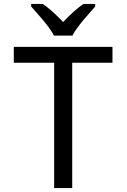

<svg xmlns="http://www.w3.org/2000/svg" viewBox="-20 -951 640 971"><path d="M345.2 0H253.9V-633.8H49.8V-713.9H548.8V-633.8H345.2ZM461.4 -918Q449.2 -903.8 432.6 -885.3Q363.8 -808.1 346.7 -771H252.4Q235.4 -808.1 166.5 -885.3L137.7 -918V-931.2H196.3Q236.3 -904.8 299.3 -839.8Q358.9 -902.3 402.3 -931.2H461.4Z"/></svg>

Font: WenQuanYi Micro Hei Mono
Style: Regular
Weight: 400
Foundry: Ascender Corporation
Version: Version 0.2.0-beta